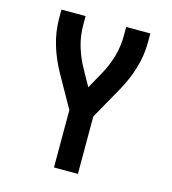

<svg xmlns="http://www.w3.org/2000/svg" viewBox="-109 -825 819 914"><g transform="rotate(15 300.0 -367.5)"><path d="M241 0V-283L152 -441Q136 -470 123 -500Q110 -530 100.5 -561.5Q91 -593 86 -625.5Q81 -658 81 -691V-735H200V-691Q200 -638 215 -587Q230 -536 256 -490L300 -411L344 -490Q370 -536 385 -587Q400 -638 400 -691V-735H519V-691Q519 -658 514 -625.5Q509 -593 499.5 -561.5Q490 -530 477 -500Q464 -470 448 -441L359 -283V0Z"/></g></svg>

Font: Iosevka Curly Extended
Style: Bold
Weight: 700
Width: 7
Monospace: yes
Designer: Belleve Invis
Foundry: Belleve Invis
Version: Version 11.1.0; ttfautohint (v1.8.3)